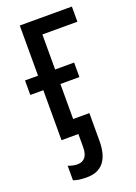

<svg xmlns="http://www.w3.org/2000/svg" viewBox="-141 -595 600 845"><g transform="rotate(-20 159.5 -172.5)"><path d="M114 192Q75 192 52 183V115Q75 124 95 124Q144 124 144 61V0H65V-234H4V-302H65V-537H309V-466H145V-302H234V-234H145V-70H221V59Q221 192 114 192Z"/></g></svg>

Font: Noto Sans ExtraCondensed
Style: Regular
Weight: 400
Width: 2
Designer: Monotype Design Team
Foundry: Monotype Imaging Inc.
Version: Version 2.013; ttfautohint (v1.8.4.7-5d5b)